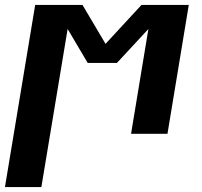

<svg xmlns="http://www.w3.org/2000/svg" viewBox="-47 -540 817 775"><path d="M-27 215 95 -520H286L379 -363L524 -520H715L629 0H482L552 -423L425 -286H307L226 -423L120 215Z"/></svg>

Font: Iosevka Etoile Heavy
Style: Italic
Weight: 900
Italic angle: -9°
Designer: Belleve Invis
Foundry: Belleve Invis
Version: Version 22.1.2; ttfautohint (v1.8.4)